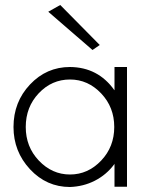

<svg xmlns="http://www.w3.org/2000/svg" viewBox="-20 -738 592 768"><path d="M173 -691 350 -538 379 -558 221 -718ZM437 -81 438 -83V9H488V-470H438V-377L437 -378Q372 -469 260 -470Q166 -470 100 -400Q34 -330 34 -230Q34 -132 100 -61Q166 10 260 10Q314 8 359 -15Q406 -39 437 -81ZM385 -96Q332 -40 260 -40Q188 -40 135 -96Q83 -151 83 -230Q83 -310 135 -365Q187 -420 260 -420Q332 -420 385 -364Q437 -309 437 -230Q437 -151 385 -96Z"/></svg>

Font: NM-font
Style: Light
Weight: 500
Designer: ""
Foundry: ""
Version: ""